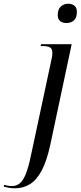

<svg xmlns="http://www.w3.org/2000/svg" viewBox="-152 -774 434 1034"><path d="M205 -650Q186 -650 172.5 -660Q159 -670 159 -693Q159 -724 175.5 -739Q192 -754 216 -754Q235 -754 248.5 -743.5Q262 -733 262 -710Q262 -678 246 -664Q230 -650 205 -650ZM-71 240Q-89 240 -103.5 237.5Q-118 235 -132 231L-129 221Q-122 224 -110 226Q-98 228 -88 228Q-59 228 -40 208.5Q-21 189 -6.5 145Q8 101 22 29L123 -443Q126 -456 128 -467.5Q130 -479 130 -489Q130 -511 117.5 -518.5Q105 -526 78 -526H67L69 -536H234L119 5Q100 93 72.5 144.5Q45 196 9 218Q-27 240 -71 240Z"/></svg>

Font: Noto Serif Display Condensed
Style: Italic
Weight: 400
Width: 3
Italic angle: -12°
Designer: Monotype Design Team
Foundry: Monotype Imaging Inc.
Version: Version 2.009